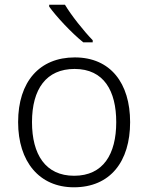

<svg xmlns="http://www.w3.org/2000/svg" viewBox="-20 -786 630 816"><path d="M256 -766H189V-758C218 -717 284 -646 334 -606H374V-615C336 -654 282 -722 256 -766ZM533 -267C533 -432 450 -542 298 -542C148 -542 57 -439 57 -267C57 -99 147 10 294 10C449 10 533 -100 533 -267ZM116 -267C116 -408 177 -493 297 -493C422 -493 474 -399 474 -267C474 -131 419 -39 295 -39C173 -39 116 -130 116 -267Z"/></svg>

Font: Noto Sans Gujarati UI Light
Style: Regular
Weight: 300
Designer: Jelle Bosma - Monotype Design Team, Universal Thirst
Foundry: Monotype Imaging Inc.
Version: Version 2.106